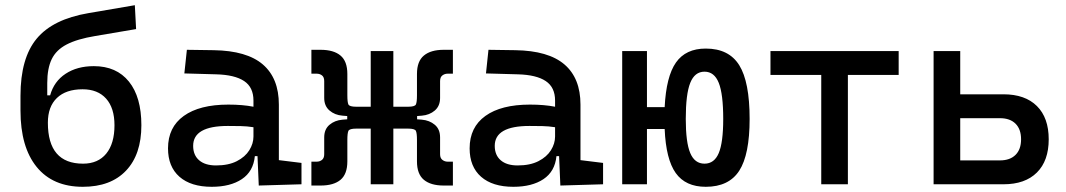

<svg xmlns="http://www.w3.org/2000/svg" viewBox="-20 -716 4142 746"><path d="M301.8 9.8Q185.1 9.8 122.3 -67.6Q59.6 -145 59.6 -286.1V-343.8Q59.6 -490.2 122.6 -565.9Q185.5 -641.6 323.7 -665L503.9 -695.8L508.8 -603L350.6 -576.2Q279.8 -564.5 239 -543.2Q198.2 -522 180.9 -486.1Q163.6 -450.2 163.6 -393.6V-345.7H174.8Q189.9 -399.9 234.9 -429.4Q279.8 -459 344.7 -459Q432.6 -459 481 -398.9Q529.3 -338.9 529.3 -229.5Q529.3 -115.7 469.7 -53Q410.2 9.8 301.8 9.8ZM302.7 -80.1Q360.8 -80.1 392.8 -119.1Q424.8 -158.2 424.8 -229.5Q424.8 -296.4 392.3 -332.8Q359.9 -369.1 300.8 -369.1Q236.3 -369.1 201.2 -335.4Q166 -301.8 166 -239.3Q166 -80.1 302.7 -80.1Z M802.7 9.8Q721.7 9.8 677.2 -29.3Q632.8 -68.4 632.8 -139.6Q632.8 -221.7 694.1 -265.6Q755.4 -309.6 867.2 -309.6Q922.9 -309.6 964.8 -301.3V-325.2Q964.8 -377 928.5 -401.1Q892.1 -425.3 820.3 -427.2L696.3 -430.7L706.1 -522.5L810.5 -521Q939 -519 1001.2 -465.6Q1063.5 -412.1 1063.5 -309.6V-93.8L1151.4 -83V0L985.4 4.9L980.5 -109.4H970.2Q964.4 -49.8 919.7 -20Q875 9.8 802.7 9.8ZM819.3 -73.2Q867.7 -73.2 900.1 -89.8Q932.6 -106.4 948.7 -132.3Q964.8 -158.2 964.8 -185.5V-221.7Q939.9 -225.6 915.3 -226.1Q890.6 -226.6 865.2 -226.6Q730.5 -226.6 730.5 -149.4Q730.5 -113.3 753.7 -93.3Q776.9 -73.2 819.3 -73.2Z M1189.9 4.9V-87.9H1210.9Q1222.2 -87.9 1231 -94.7Q1239.7 -101.6 1239.7 -116.7V-182.1Q1239.7 -213.9 1260.3 -231.2Q1280.8 -248.5 1310.5 -251L1329.1 -252.4V-265.1L1310.5 -266.6Q1280.8 -269 1260.3 -286.6Q1239.7 -304.2 1239.7 -335.4V-400.9Q1239.7 -416.5 1231 -423.1Q1222.2 -429.7 1210.9 -429.7H1189.9V-522.5H1225.6Q1276.4 -522.5 1303 -500.2Q1329.6 -478 1329.6 -428.7V-345.7Q1329.6 -318.8 1333.7 -310.1Q1337.9 -301.3 1364.3 -301.3H1420.4V-517.6H1508.3V-301.3H1565.4Q1591.8 -301.3 1595.9 -310.1Q1600.1 -318.8 1600.1 -345.7V-428.7Q1600.1 -478 1627 -500.2Q1653.8 -522.5 1704.1 -522.5H1739.7V-429.7H1718.8Q1708 -429.7 1699 -423.1Q1689.9 -416.5 1689.9 -400.9V-335.4Q1689.9 -304.2 1669.4 -286.6Q1648.9 -269 1619.1 -266.6L1600.6 -265.1V-252.4L1619.1 -251Q1648.9 -248.5 1669.4 -231.2Q1689.9 -213.9 1689.9 -182.1V-116.7Q1689.9 -101.6 1699 -94.7Q1708 -87.9 1718.8 -87.9H1739.7V4.9H1704.1Q1653.8 4.9 1627 -17.3Q1600.1 -39.6 1600.1 -88.9V-171.9Q1600.1 -198.7 1595.9 -207.5Q1591.8 -216.3 1565.4 -216.3H1508.3V0H1420.4V-216.3H1364.3Q1337.9 -216.3 1333.7 -207.5Q1329.6 -198.7 1329.6 -171.9V-88.9Q1329.6 -39.6 1303 -17.3Q1276.4 4.9 1225.6 4.9Z M1974.6 9.8Q1893.6 9.8 1849.1 -29.3Q1804.7 -68.4 1804.7 -139.6Q1804.7 -221.7 1866 -265.6Q1927.2 -309.6 2039.1 -309.6Q2094.7 -309.6 2136.7 -301.3V-325.2Q2136.7 -377 2100.3 -401.1Q2064 -425.3 1992.2 -427.2L1868.2 -430.7L1877.9 -522.5L1982.4 -521Q2110.8 -519 2173.1 -465.6Q2235.4 -412.1 2235.4 -309.6V-93.8L2323.2 -83V0L2157.2 4.9L2152.3 -109.4H2142.1Q2136.2 -49.8 2091.6 -20Q2046.9 9.8 1974.6 9.8ZM1991.2 -73.2Q2039.6 -73.2 2072 -89.8Q2104.5 -106.4 2120.6 -132.3Q2136.7 -158.2 2136.7 -185.5V-221.7Q2111.8 -225.6 2087.2 -226.1Q2062.5 -226.6 2037.1 -226.6Q1902.3 -226.6 1902.3 -149.4Q1902.3 -113.3 1925.5 -93.3Q1948.7 -73.2 1991.2 -73.2Z M2397.5 0V-517.6H2493.7V-299.8H2562.5Q2568.4 -418.9 2606.4 -473.1Q2644.5 -527.3 2722.2 -527.3Q2812 -527.3 2852.3 -462.6Q2892.6 -397.9 2892.6 -253.9Q2892.6 -115.2 2852.3 -52.7Q2812 9.8 2722.2 9.8Q2643.6 9.8 2605.5 -43.7Q2567.4 -97.2 2562.5 -214.8H2493.7V0ZM2717.3 -80.1Q2755.4 -80.1 2772.7 -121.3Q2790 -162.6 2790 -253.9Q2790 -350.6 2772.7 -394Q2755.4 -437.5 2717.3 -437.5Q2679.2 -437.5 2661.9 -394Q2644.5 -350.6 2644.5 -253.9Q2644.5 -162.6 2661.9 -121.3Q2679.2 -80.1 2717.3 -80.1Z M3170.9 0V-424.8H2973.6V-517.6H3471.7V-424.8H3274.4V0Z M3607.4 0V-517.6H3710.9V-349.6H3878.9Q3962.9 -349.6 4008.8 -304Q4054.7 -258.3 4054.7 -174.8Q4054.7 -91.3 4008.8 -45.7Q3962.9 0 3878.9 0ZM3865.2 -256.8H3710.9V-92.8H3865.2Q3904.3 -92.8 3925.8 -114.3Q3947.3 -135.7 3947.3 -174.8Q3947.3 -213.9 3925.8 -235.4Q3904.3 -256.8 3865.2 -256.8Z"/></svg>

Font: Caskaydia Cove
Style: Regular
Weight: 400
Monospace: yes
Designer: Aaron Bell
Foundry: Saja Typeworks
Version: Version 4.300; ttfautohint (v1.8.3)